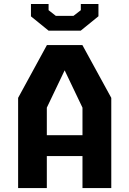

<svg xmlns="http://www.w3.org/2000/svg" viewBox="-20 -960 660 980"><path d="M72.5 0H219V-163.5H401V0H548V-460.5L400.5 -730H219.5L72.5 -460.5ZM228 -803.5H392L482.5 -877V-939.5H392.5V-908L355 -879H265L228 -908V-939.5H138V-876.5ZM219 -270V-410.5L310 -601L401 -410.5V-270Z"/></svg>

Font: Monaspace Krypton
Style: Bold
Weight: 700
Designer: Riley Cran & the Lettermatic Team
Foundry: Lettermatic
Version: Version 1.200 (Monaspace Krypton)